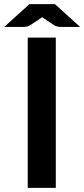

<svg xmlns="http://www.w3.org/2000/svg" viewBox="-44 -904 405 924"><path d="M224.5 0H89.5V-723H224.5ZM341.5 -774.5H248Q240.5 -774.5 231.5 -776.5Q222.5 -778.5 217 -782.5L166.5 -816Q164.5 -817 162.8 -818.5Q161 -820 159 -821.5Q156 -818.5 151.5 -816L101 -782.5Q95.5 -778.5 86.5 -776.5Q77.5 -774.5 70 -774.5H-23.5L97.5 -884H220.5Z"/></svg>

Font: Lato TR
Style: Bold
Weight: 700
Designer: Lukasz Dziedzic
Foundry: tyPoland Lukasz Dziedzic
Version: Version 1.104 2013